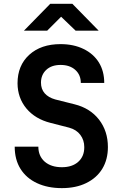

<svg xmlns="http://www.w3.org/2000/svg" viewBox="-20 -970 639 1000"><path d="M104.5 -810.1 241.7 -950.2H356.9L494.1 -810.1H374L298.3 -882.8L225.6 -810.1ZM302.2 9.8Q228.5 9.8 172.9 -16.1Q117.2 -42 86.9 -90.3Q56.6 -138.7 56.6 -206.1H179.7Q179.7 -157.2 212.9 -127.9Q246.6 -99.1 302.2 -99.1Q356.4 -99.1 387.7 -127.4Q419.4 -155.8 418.9 -204.1Q418.9 -240.2 398.4 -267.6Q377.9 -294.9 339.8 -305.2L242.7 -330.1Q163.6 -350.1 117.7 -404.8Q71.8 -460 71.3 -536.1Q71.3 -628.9 132.3 -684.6Q193.4 -740.2 295.4 -740.2Q363.8 -740.2 415.5 -714.8Q466.8 -689.9 495.1 -644.5Q522.9 -599.1 522.9 -538.1H400.9Q400.9 -580.1 372.1 -606Q343.3 -631.8 295.4 -631.8Q248.5 -631.8 221.2 -606.4Q193.8 -581.1 193.4 -540Q193.4 -505.9 212.9 -483.9Q232.4 -461.9 267.6 -452.1L368.2 -426.8Q449.2 -406.7 495.6 -347.2Q542 -287.1 542 -204.1Q542 -139.2 512.7 -90.8Q483.4 -43 429.2 -16.6Q375.5 9.8 302.2 9.8Z"/></svg>

Font: UDEV Gothic 35
Style: Bold
Weight: 700
Version: v2.1.0; ttfautohint (v1.8.4.7-5d5b-dirty) -l 6 -r 45 -G 200 